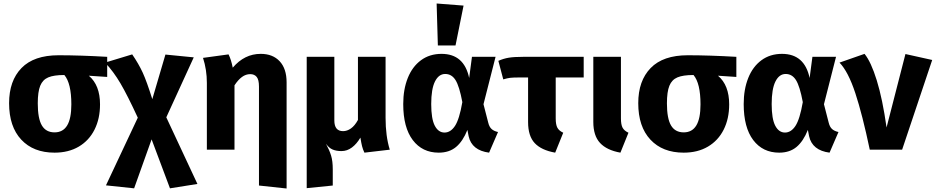

<svg xmlns="http://www.w3.org/2000/svg" viewBox="-20 -856 5351 1098"><path d="M593 -416 488 -423Q552 -369 552 -259Q552 -177 520.5 -114.5Q489 -52 430.5 -17.5Q372 17 292 17Q171 17 101.5 -57.5Q32 -132 32 -266Q32 -394 103 -467Q174 -540 315 -540Q438 -540 593 -531ZM388 -259Q388 -380 348 -427H347Q288 -427 256 -413.5Q224 -400 210 -365.5Q196 -331 196 -265Q196 -178 219.5 -138.5Q243 -99 292 -99Q340 -99 364 -138.5Q388 -178 388 -259Z M1109 196 952 221 847 -59 747 221 586 204 768 -183Q709 -311 669 -379Q629 -447 581 -498L736 -545Q773 -491 796 -441Q819 -391 851 -289L926 -544L1088 -528L931 -185Z M1619 -385V222L1461 205V-361Q1461 -400 1448 -416Q1435 -432 1411 -432Q1386 -432 1364 -416Q1342 -400 1321 -368V0H1163V-382Q1163 -457 1141 -525L1287 -545Q1302 -515 1311 -469Q1378 -548 1471 -548Q1540 -548 1579.5 -505.5Q1619 -463 1619 -385Z M2064 17Q2055 -2 2050.5 -20Q2046 -38 2041 -69Q2020 -33 1992.5 -12.5Q1965 8 1933 8Q1903 8 1882 -1Q1861 -10 1844 -34Q1864 3 1873.5 34Q1883 65 1883 113V205L1734 220V-531H1892V-167Q1892 -106 1942 -106Q1965 -106 1987 -121.5Q2009 -137 2027 -170V-531H2185V-182Q2185 -78 2209 0Z M2663 -410 2679 -531H2814L2745 -260L2772 -155Q2778 -130 2791.5 -118Q2805 -106 2828 -101L2777 17Q2678 4 2660 -77L2653 -113Q2627 -48 2588 -15.5Q2549 17 2489 17Q2395 17 2340.5 -55Q2286 -127 2286 -261Q2286 -345 2312 -410Q2338 -475 2387.5 -511.5Q2437 -548 2505 -548Q2634 -548 2663 -410ZM2446 -261Q2446 -176 2466.5 -137Q2487 -98 2522 -98Q2557 -98 2582 -136Q2607 -174 2624 -272Q2607 -363 2585 -398Q2563 -433 2526 -433Q2489 -433 2467.5 -390Q2446 -347 2446 -261ZM2631 -824 2585 -596H2484L2477 -836Z M3158 -413V-179Q3158 -143 3167.5 -125.5Q3177 -108 3201 -97L3155 17Q3076 3 3038 -37.5Q3000 -78 3000 -158V-413H2952Q2915 -413 2898 -411Q2881 -409 2858 -402L2830 -508Q2859 -521 2889.5 -526Q2920 -531 2971 -531H3318V-413Z M3531 -179Q3531 -143 3540.5 -125.5Q3550 -108 3574 -97L3528 17Q3450 3 3411.5 -38.5Q3373 -80 3373 -159V-531H3531Z M4191 -416 4086 -423Q4150 -369 4150 -259Q4150 -177 4118.5 -114.5Q4087 -52 4028.5 -17.5Q3970 17 3890 17Q3769 17 3699.5 -57.5Q3630 -132 3630 -266Q3630 -394 3701 -467Q3772 -540 3913 -540Q4036 -540 4191 -531ZM3986 -259Q3986 -380 3946 -427H3945Q3886 -427 3854 -413.5Q3822 -400 3808 -365.5Q3794 -331 3794 -265Q3794 -178 3817.5 -138.5Q3841 -99 3890 -99Q3938 -99 3962 -138.5Q3986 -178 3986 -259Z M4610 -410 4626 -531H4761L4692 -260L4719 -155Q4725 -130 4738.5 -118Q4752 -106 4775 -101L4724 17Q4625 4 4607 -77L4600 -113Q4574 -48 4535 -15.5Q4496 17 4436 17Q4342 17 4287.5 -55Q4233 -127 4233 -261Q4233 -345 4259 -410Q4285 -475 4334.5 -511.5Q4384 -548 4452 -548Q4581 -548 4610 -410ZM4393 -261Q4393 -176 4413.5 -137Q4434 -98 4469 -98Q4504 -98 4529 -136Q4554 -174 4571 -272Q4554 -363 4532 -398Q4510 -433 4473 -433Q4436 -433 4414.5 -390Q4393 -347 4393 -261Z M5050 -127 5158 -547 5311 -513 5139 0H4954Q4912 -200 4871.5 -323Q4831 -446 4781 -498L4924 -548Q4961 -503 4994 -396.5Q5027 -290 5050 -127Z"/></svg>

Font: FiraGOUPP
Style: Bold
Weight: 700
Designer: bBox Type
Foundry: bBox Type GmbH
Version: Version 1.001